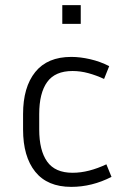

<svg xmlns="http://www.w3.org/2000/svg" viewBox="-20 -719 491 749"><path d="M133 -274V-214Q133 -132 164 -88.5Q195 -45 263 -45Q295 -45 328 -53.5Q361 -62 395 -78L415 -29Q339 10 258 10Q165 10 117.5 -49Q70 -108 70 -214V-274Q70 -379 117.5 -438Q165 -497 258 -497Q293 -497 332 -488Q371 -479 406 -461L386 -411Q356 -425 325 -433.5Q294 -442 263 -442Q195 -442 164 -399Q133 -356 133 -274ZM295 -626H223V-699H295Z"/></svg>

Font: Inria Sans Light
Style: Regular
Weight: 300
Designer: Black Foundry Team
Foundry: Black Foundry
Version: Version 1.2; ttfautohint (v1.8.3)